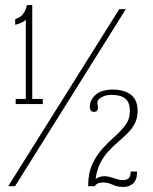

<svg xmlns="http://www.w3.org/2000/svg" viewBox="-20 -736 605 759"><path d="M42 -324.5V-345H82V-660Q80 -653.5 64.8 -646.5Q49.5 -639.5 40 -638V-660.5Q48.5 -663 55.5 -667Q62.5 -671 68.5 -677.5Q74.5 -684 79 -693.5Q83.5 -703 86.5 -716H107.5V-345H149V-324.5ZM12.5 0 451.5 -700H477.5L39.5 0ZM466.5 3Q449.5 3 437.5 -1.2Q425.5 -5.5 414.5 -10Q403.5 -14.5 388.5 -14.5Q372.5 -14.5 364.2 -9.5Q356 -4.5 355 0H328.5Q328.5 -51.5 345.2 -87.5Q362 -123.5 386.5 -150Q411 -176.5 435.5 -198.2Q460 -220 476.8 -243Q493.5 -266 493.5 -296Q493.5 -323.5 483.5 -337.2Q473.5 -351 457 -356Q440.5 -361 420 -361Q404 -361 391.5 -356.2Q379 -351.5 372 -344.8Q365 -338 365 -331Q365 -325.5 365.5 -323Q366 -320.5 366.5 -318Q367 -315.5 367 -310Q367 -301 362.5 -297.2Q358 -293.5 351 -293.5Q344.5 -293.5 339.8 -298.2Q335 -303 335 -314.5Q335 -340.5 358 -361.2Q381 -382 428 -382Q444 -382 460.8 -378.2Q477.5 -374.5 492 -365.5Q506.5 -356.5 515.2 -340Q524 -323.5 524 -298Q524 -269.5 513.2 -248.5Q502.5 -227.5 485.2 -210.2Q468 -193 448 -176Q428 -159 409.2 -138.8Q390.5 -118.5 376.5 -91.8Q362.5 -65 358 -28Q360 -30 364.5 -32.5Q369 -35 376.2 -37.2Q383.5 -39.5 393 -39.5Q404 -39.5 416.8 -35.8Q429.5 -32 442.2 -28Q455 -24 464.5 -24Q479 -24 487.8 -30.5Q496.5 -37 496.5 -58H521.5V-51Q521.5 -34.5 515 -22.5Q508.5 -10.5 496.2 -3.8Q484 3 466.5 3Z"/></svg>

Font: Imbue Thin
Style: Regular
Weight: 100
Designer: Tyler Finck
Foundry: Etcetera Type Company
Version: Version 1.102